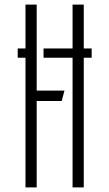

<svg xmlns="http://www.w3.org/2000/svg" viewBox="-20 -820 478 840"><path d="M57.5 -608H136.5V-567.5H57.5ZM170.5 -608H381V-567.5H170.5ZM91.5 0V-800H140.5V0ZM116.5 -378V-423.5H262L250 -378ZM297.5 0V-800H346.5V0Z"/></svg>

Font: Big Shoulders Stencil Text Thin ExtraLight
Style: Regular
Weight: 250
Version: Version 2.001